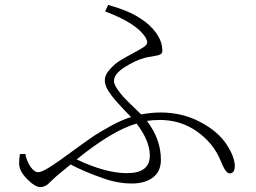

<svg xmlns="http://www.w3.org/2000/svg" viewBox="-20 -764 1040 779"><path d="M587.9 -132.8Q587.9 -192.4 534.2 -262.7Q435.5 -234.4 291 -117.2Q408.2 -61.5 495.1 -61.5Q587.9 -61.5 587.9 -132.8ZM406.2 -717.8 418.9 -744.1Q504.9 -719.7 548.8 -689.5Q588.9 -665 613.8 -629.9Q638.7 -594.7 638.7 -557.6Q638.7 -547.9 630.9 -543.5Q623 -539.1 600.6 -535.6Q578.1 -532.2 567.4 -529.3Q528.3 -518.6 485.4 -491.2Q442.4 -463.9 442.4 -435.5Q442.4 -422.9 455.1 -403.8Q467.8 -384.8 481 -370.6Q494.1 -356.4 519.5 -332Q544.9 -307.6 552.7 -299.8Q593.8 -307.6 630.9 -307.6Q719.7 -307.6 792.5 -269Q865.2 -230.5 899.4 -177.7Q932.6 -127 932.6 -89.8Q932.6 -60.5 911.1 -60.5Q895.5 -60.5 875 -112.3Q845.7 -183.6 779.3 -230.5Q712.9 -277.3 628.9 -277.3Q598.6 -277.3 576.2 -273.4Q632.8 -199.2 632.8 -116.2Q632.8 -67.4 600.1 -43.5Q567.4 -19.5 515.6 -19.5Q458 -19.5 400.4 -40Q321.3 -67.4 266.6 -96.7Q264.6 -94.7 217.8 -56.6Q207 -47.9 194.3 -35.6Q181.6 -23.4 175.8 -18.1Q169.9 -12.7 161.6 -8.8Q153.3 -4.9 143.6 -4.9Q122.1 -4.9 89.8 -37.6Q57.6 -70.3 57.6 -100.6Q57.6 -118.2 60.5 -138.7L83 -139.6Q87.9 -110.4 103.5 -87.9Q119.1 -65.4 134.8 -65.4Q153.3 -65.4 204.1 -100.6Q221.7 -112.3 279.8 -154.8Q337.9 -197.3 362.3 -213.4Q386.7 -229.5 430.2 -253.4Q473.6 -277.3 511.7 -289.1Q503.9 -296.9 484.9 -316.9Q465.8 -336.9 455.1 -349.1Q444.3 -361.3 431.2 -378.4Q418 -395.5 411.6 -410.2Q405.3 -424.8 405.3 -438.5Q405.3 -460 425.3 -482.4Q445.3 -504.9 466.8 -518.1Q488.3 -531.2 521 -548.8Q553.7 -566.4 560.5 -571.3Q574.2 -580.1 576.7 -588.4Q579.1 -596.7 571.3 -610.4Q537.1 -668.9 406.2 -717.8Z"/></svg>

Font: GenYoMin TW TTF ExtraLight
Style: Regular
Weight: 250
Version: Version 1.300